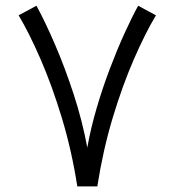

<svg xmlns="http://www.w3.org/2000/svg" viewBox="-20 -664 622 684"><path d="M255.4 0Q235.4 -128.4 200.4 -243.7Q165.5 -358.9 124.8 -452.6Q84 -546.4 46.4 -609.4L109.9 -643.6Q140.6 -587.4 176 -505.4Q211.4 -423.3 242.4 -328.4Q273.4 -233.4 291 -138.2Q303.7 -209.5 325 -281.2Q346.2 -353 371.6 -419.9Q397 -486.8 423.1 -544.2Q449.2 -601.6 472.2 -643.6L535.6 -609.4Q497.6 -546.4 456.8 -452.6Q416 -358.9 381.3 -243.7Q346.7 -128.4 326.7 0Z"/></svg>

Font: Vazirmatn RD UI Light
Style: Regular
Weight: 300
Designer: Saber Rastikerdar
Foundry: Saber Rastikerdar
Version: Version 33.003